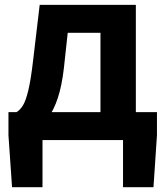

<svg xmlns="http://www.w3.org/2000/svg" viewBox="-20 -580 686 795"><path d="M156 0V195.2H29.9L15 -20V-115.7H629.9V-20L615.5 195.2H489.4V0ZM396 -43.2V-444.1H260.4L244.6 -298.5Q236.3 -226 219.8 -175.5Q203.2 -125.1 179.8 -93.8Q156.4 -62.5 127.2 -47.7Q98 -32.8 64.1 -30.5L48 -115.7Q62.7 -123.9 74.4 -142.5Q86.2 -161 97 -204.9Q107.7 -248.9 117.2 -330.9L144.3 -559.8H542.5V-43.2Z"/></svg>

Font: Noto Sans JP
Style: Regular
Weight: 100
Designer: Ryoko NISHIZUKA 西塚涼子 (kana, bopomofo & ideographs); Paul D. Hunt (Latin, Greek & Cyrillic); Sandoll Communications 산돌커뮤니
Foundry: Adobe
Version: Version 2.004;hotconv 1.0.118;makeotfexe 2.5.65603